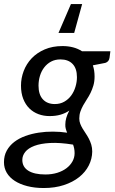

<svg xmlns="http://www.w3.org/2000/svg" viewBox="-48 -741 562 942"><path d="M0 0ZM416 -366Q416 -341 410.2 -321.5Q404.5 -302 396.2 -285.2Q388 -268.5 378.2 -253.8Q368.5 -239 360.2 -224.2Q352 -209.5 346.5 -193.8Q341 -178 341 -159.5Q341 -145.5 345.8 -133.5Q350.5 -121.5 357.5 -109.8Q364.5 -98 372.8 -86Q381 -74 388 -60.5Q395 -47 399.8 -31.5Q404.5 -16 404.5 3Q404 38.5 387.5 71Q371 103.5 340.2 128Q309.5 152.5 265.5 167Q221.5 181.5 166.5 181.5Q122 181.5 86 172.2Q50 163 24.5 146.5Q-1 130 -14.8 106.8Q-28.5 83.5 -28.5 55Q-28.5 22.5 -14.8 -2.2Q-1 -27 22.2 -44.8Q45.5 -62.5 76.5 -73.8Q107.5 -85 141.8 -90.2Q176 -95.5 212 -95.2Q248 -95 281.5 -90Q277.5 -99 274.8 -108.8Q272 -118.5 272.5 -130Q272.5 -145.5 277 -162Q281.5 -178.5 292 -198.5Q273 -185.5 249.5 -178.5Q226 -171.5 195 -171.5Q166 -171.5 140.5 -181Q115 -190.5 96 -209.2Q77 -228 66 -256Q55 -284 55 -321Q55 -357.5 68.2 -392.5Q81.5 -427.5 107.2 -454.8Q133 -482 171.2 -498.5Q209.5 -515 259 -515Q286 -515 310.2 -508.8Q334.5 -502.5 354.5 -489.5H493.5L489.5 -458Q487 -438.5 469 -432.5L407.5 -420.5Q416 -396 416 -366ZM221 -230.5Q247 -230.5 267.2 -242Q287.5 -253.5 301.2 -272.2Q315 -291 322.2 -314.8Q329.5 -338.5 329.5 -362.5Q329.5 -405 308.2 -427.2Q287 -449.5 248.5 -449.5Q222.5 -449.5 202.5 -438.8Q182.5 -428 168.8 -410Q155 -392 148 -368.8Q141 -345.5 141 -320.5Q141 -277 162.2 -253.8Q183.5 -230.5 221 -230.5ZM318 10.5Q318 -1.5 316 -11.8Q314 -22 310.5 -31.5Q245.5 -42 198.5 -39.5Q151.5 -37 121 -25.5Q90.5 -14 76 4.2Q61.5 22.5 61.5 43.5Q61.5 78 90.8 96.5Q120 115 174.5 115Q206.5 115 233 106.8Q259.5 98.5 278.2 84.2Q297 70 307.5 51Q318 32 318 10.5ZM316 -579.5H239L300 -721H355Z"/></svg>

Font: Lato Medium
Style: Italic
Weight: 500
Italic angle: -7°
Designer: Lukasz Dziedzic
Foundry: tyPoland Lukasz Dziedzic
Version: Version 2.006; 2014-01-15